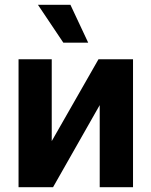

<svg xmlns="http://www.w3.org/2000/svg" viewBox="-20 -776 628 796"><path d="M388.3 -530.3H531.5V0H393.4V-340.3L200 0H56.9V-530.3H194.5V-191ZM137.3 -756.1H272L345.6 -599.2H242.5Z"/></svg>

Font: Pretendard GOV Variable
Style: Regular
Weight: 400
Designer: Base glyphs from Inter by Rasmus Andersson; Hangul glyphs from Noto Sans CJK(Source Han Sans) by Jang Soo-young and Kang
Foundry: Kil Hyung-jin
Version: Version 1.307;Glyphs 3.2 (3192)